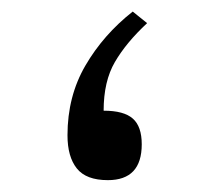

<svg xmlns="http://www.w3.org/2000/svg" viewBox="-20 -312 367 332"><path d="M234.4 -272Q198.2 -238.3 178.7 -204.8Q159.2 -171.4 159.2 -120.6Q194.3 -120.6 209.7 -106.9Q225.1 -93.3 225.1 -62.5Q225.1 -0.5 166.5 -0.5Q128.9 -0.5 112.8 -20.8Q96.7 -41 96.7 -78.1Q96.7 -145.5 127.7 -198.7Q158.7 -252 209.5 -292Z"/></svg>

Font: Vazir Light WOL-UI
Style: Light-WOL-UI
Weight: 300
Designer: Saber Rastikerdar
Foundry: Saber Rastikerdar
Version: Version 30.1.0